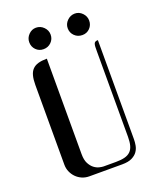

<svg xmlns="http://www.w3.org/2000/svg" viewBox="-160 -984 887 1079"><g transform="rotate(-20 283.0 -444.0)"><path d="M74.7 -109.9Q74.7 -86.9 83.3 -67.1Q91.8 -47.4 106.7 -32.2Q121.6 -17.1 141.6 -8.5Q161.6 0 184.1 0H381.3Q418 0 439.9 -11Q461.9 -22 473.1 -38.3Q484.4 -54.7 487.8 -74Q491.2 -93.3 491.2 -109.9V-703.1Q481.4 -703.1 475.8 -700.2Q470.2 -697.3 467.8 -690.4Q465.3 -683.6 464.8 -672.6Q464.4 -661.6 464.4 -645V-133.8Q464.4 -103 458.5 -82Q452.6 -61 439.2 -48.3Q425.8 -35.6 404.5 -30.3Q383.3 -24.9 352.5 -24.9H278.8Q269.5 -24.9 253.9 -28.6Q238.3 -32.2 223.1 -43.7Q208 -55.2 197 -76.2Q186 -97.2 186 -132.3V-703.1Q155.3 -703.1 134 -697Q112.8 -690.9 99.6 -677.2Q86.4 -663.6 80.6 -641.4Q74.7 -619.1 74.7 -586.4ZM419.9 -887.7Q445.3 -887.7 464.1 -868.4Q482.9 -849.1 482.9 -823.2Q482.9 -796.4 464.8 -777.8Q446.8 -759.3 419.9 -759.3Q392.1 -759.3 373.3 -777.8Q354.5 -796.4 354.5 -823.2Q354.5 -849.1 374 -868.4Q393.6 -887.7 419.9 -887.7ZM187.5 -887.7Q213.9 -887.7 233.2 -868.4Q252.4 -849.1 252.4 -823.2Q252.4 -796.4 233.6 -777.8Q214.8 -759.3 187.5 -759.3Q160.6 -759.3 142.6 -777.8Q124.5 -796.4 124.5 -823.2Q124.5 -849.1 143.3 -868.4Q162.1 -887.7 187.5 -887.7Z"/></g></svg>

Font: Unique
Style: Regular
Weight: 400
Designer: Anna Pocius (aka Artmaker)
Foundry: Anna Pocius
Version: Version 1.000 2013 initial release